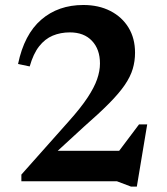

<svg xmlns="http://www.w3.org/2000/svg" viewBox="-20 -708 651 750"><path d="M412.5 -75 523 -222H555L514.5 21H492L436.5 0H63.5V-26L248 -233.5Q295 -286 321.5 -326Q348 -366 359.2 -398.2Q370.5 -430.5 370.5 -460Q370.5 -515.5 339.2 -548.5Q308 -581.5 253 -581.5Q216.5 -581.5 186 -568.8Q155.5 -556 132.8 -527Q110 -498 96 -448.5L50.5 -458Q74.5 -573.5 141 -631Q207.5 -688.5 305.5 -688.5Q365.5 -688.5 411 -665.2Q456.5 -642 482 -600.2Q507.5 -558.5 507.5 -502Q507.5 -469 498.5 -438.8Q489.5 -408.5 467.5 -376.2Q445.5 -344 406.8 -304.8Q368 -265.5 309 -214L156 -73.5L166.5 -119H500.5Z"/></svg>

Font: Newsreader 16pt 16pt SemiBold
Style: Regular
Weight: 600
Version: Version 1.003